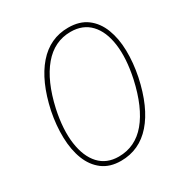

<svg xmlns="http://www.w3.org/2000/svg" viewBox="-170 -854 946 993"><g transform="rotate(-30 303.0 -357.0)"><path d="M269 10Q203 10 159.5 -23Q116 -56 94 -112.5Q72 -169 70 -242.5Q68 -316 84 -396Q118 -554 192 -639Q266 -724 375 -724Q443 -724 487 -691Q531 -658 553 -601Q575 -544 576.5 -471.5Q578 -399 562 -320Q528 -160 453.5 -75Q379 10 269 10ZM270 -15Q369 -15 435.5 -94.5Q502 -174 535 -324Q559 -437 547.5 -521.5Q536 -606 492 -652.5Q448 -699 375 -699Q278 -699 211 -619.5Q144 -540 111 -392Q87 -279 99 -194Q111 -109 154.5 -62Q198 -15 270 -15Z"/></g></svg>

Font: Noto Sans SemiCondensed Thin
Style: Italic
Weight: 100
Width: 4
Italic angle: -12°
Designer: Monotype Design Team
Foundry: Monotype Imaging Inc.
Version: Version 2.013; ttfautohint (v1.8.4.7-5d5b)